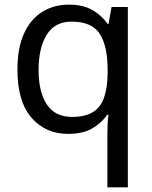

<svg xmlns="http://www.w3.org/2000/svg" viewBox="-20 -566 655 826"><path d="M442 11Q442 -7 443 -31Q444 -55 447 -72H441Q418 -38 377.5 -14Q337 10 273 10Q176 10 115.5 -59.5Q55 -129 55 -267Q55 -359 83 -421Q111 -483 161 -514.5Q211 -546 276 -546Q339 -546 379 -522Q419 -498 443 -463H447L460 -536H530V240H442ZM290 -63Q345 -63 378.5 -83Q412 -103 427 -144.5Q442 -186 443 -248V-266Q443 -368 409 -420.5Q375 -473 288 -473Q216 -473 181 -416.5Q146 -360 146 -265Q146 -170 181.5 -116.5Q217 -63 290 -63Z"/></svg>

Font: ukorean15
Style: Book
Weight: 400
Designer: Jelle Bosma - Monotype Design Team
Foundry: Monotype Imaging Inc.
Version: Version 2.003